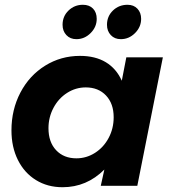

<svg xmlns="http://www.w3.org/2000/svg" viewBox="-20 -778 724 804"><path d="M28 -232Q28 -319 65.5 -390.5Q103 -462 169 -503Q235 -544 315 -544Q379 -544 423 -517.5Q467 -491 490 -440L509 -538H662L555 0H402L417 -68Q343 6 242 6Q179 6 130.5 -24Q82 -54 55 -108Q28 -162 28 -232ZM456 -287Q456 -344 424 -378Q392 -412 339 -412Q297 -412 261 -389Q225 -366 204 -326.5Q183 -287 183 -241Q183 -183 215 -149Q247 -115 300 -115Q342 -115 378 -138Q414 -161 435 -200.5Q456 -240 456 -287ZM385 -699Q385 -665 359.5 -639.5Q334 -614 300 -614Q274 -614 258 -631Q242 -648 242 -674Q242 -710 267 -734Q292 -758 327 -758Q354 -758 369.5 -742Q385 -726 385 -699ZM571 -699Q571 -665 545.5 -639.5Q520 -614 486 -614Q460 -614 444 -631Q428 -648 428 -674Q428 -710 453 -734Q478 -758 514 -758Q540 -758 555.5 -741.5Q571 -725 571 -699Z"/></svg>

Font: Gontserrat SemiBold
Style: Italic
Weight: 600
Italic angle: -11.3°
Designer: Julieta Ulanovsky
Foundry: Julieta Ulanovsky
Version: Version 6.001